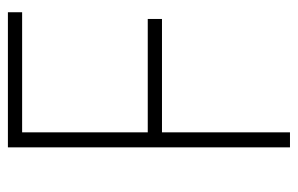

<svg xmlns="http://www.w3.org/2000/svg" viewBox="-154 -600 754 486"><g transform="rotate(-90 223.0 -357.0)"><path d="M131 0V-324H418V-360H131V-678H435V-714H93V0Z"/></g></svg>

Font: Noto Sans Myanmar SemiCondensed ExtraLight
Style: Regular
Weight: 200
Width: 4
Designer: Monotype Design Team
Foundry: Monotype Imaging Inc.
Version: Version 2.107